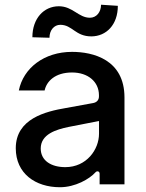

<svg xmlns="http://www.w3.org/2000/svg" viewBox="-20 -769 609 801"><path d="M186.4 -611.5C186.4 -642.4 205.3 -665.5 231.5 -665.5C282 -665.5 294 -617.2 361.2 -617.2C423.3 -617.5 471.6 -665.5 471.6 -744.7L401.6 -749.3C401.3 -718.4 382.5 -695 355.1 -695C307.5 -695 283.4 -742.9 225.5 -742.9C163 -742.9 115.1 -692.1 115.1 -613.6ZM230.1 12.1C293.7 12.1 353.3 -22 378.6 -50.4C384.9 -57.2 395.6 -54.7 395.6 -44.4V0H499.3V-362.2C499.3 -521 367.5 -552.6 280.5 -552.6C164.1 -552.6 77.4 -485.1 58.6 -391.7H166.2C174 -429.3 209.5 -466.6 280.5 -466.6C346.9 -466.6 392.4 -428.3 392.8 -372.5V-366.8C392.8 -352.3 384.2 -342 368.6 -339.1L253.9 -318.2C170.5 -304 45.8 -273.8 45.8 -150.6C45.8 -45.1 127.8 12.1 230.1 12.1ZM252.5 -71.7C194.6 -71.7 149.9 -98 149.9 -149.5C149.9 -209.2 214.5 -228.7 265.6 -239.3L393.1 -264.2V-211.3C393.1 -144.9 340.9 -71.7 252.5 -71.7Z"/></svg>

Font: RA Harald Medium
Style: Regular
Weight: 500
Designer: Rasmus Andersson
Foundry: rsms
Version: Version 3.000;hotconv 1.0.109;makeotfexe 2.5.65596